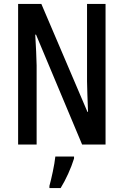

<svg xmlns="http://www.w3.org/2000/svg" viewBox="-20 -734 627 975"><path d="M516 0V-714H422V-321C423 -279 424 -235 427 -166H424L190 -714H72V0H166V-402C165 -445 163 -492 159 -558H163L397 0ZM356 71V61H261C257 102 241 174 231 210V221H288C314 179 341 120 356 71Z"/></svg>

Font: Noto Sans Malayalam ExtraCondensed Medium
Style: Regular
Weight: 500
Width: 2
Designer: Jelle Bosma - Monotype Design Team
Foundry: Monotype Imaging Inc.
Version: Version 2.104